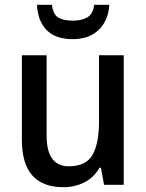

<svg xmlns="http://www.w3.org/2000/svg" viewBox="-20 -769 609 799"><path d="M495 -539V0H413L400 -71H394Q371 -30 331 -10Q291 10 244 10Q71 10 71 -187V-539H174V-205Q174 -77 266 -77Q338 -77 365 -124.5Q392 -172 392 -263V-539ZM435 -749Q431 -684 391 -645Q351 -606 282 -606Q212 -606 174.5 -643.5Q137 -681 134 -749H196Q201 -709 222.5 -696Q244 -683 284 -683Q319 -683 343 -696.5Q367 -710 372 -749Z"/></svg>

Font: Noto Sans Georgian SemiCondensed Medium
Style: Regular
Weight: 500
Width: 4
Designer: Monotype Design Team, Akaki Razmadze
Foundry: Google LLC
Version: Version 2.005; ttfautohint (v1.8.4.7-5d5b)